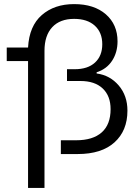

<svg xmlns="http://www.w3.org/2000/svg" viewBox="-20 -759 687 946"><path d="M13.2 -458V-524.9H118.2Q124 -630.9 186 -684.8Q248 -738.8 345.2 -738.8Q443.8 -738.8 501.5 -688.5Q559.1 -638.2 559.1 -555.2Q559.1 -501 532.5 -460Q505.9 -418.9 456.1 -402.8V-397Q522 -388.2 564.9 -337.9Q607.9 -287.6 607.9 -213.9Q607.9 -115.2 544.2 -57.6Q480.5 0 362.8 0H279.8V-67.9H355Q437.5 -67.9 481.2 -106.7Q524.9 -145.5 524.9 -221.2Q524.9 -286.1 486.1 -323Q447.3 -359.9 376 -359.9H310.1V-418H348.1Q412.6 -418 448.2 -450.9Q483.9 -483.9 483.9 -541Q483.9 -599.1 447 -632.6Q410.2 -666 345.2 -666Q275.4 -666 237.3 -625Q199.2 -584 199.2 -508.8V167H118.2V-458Z"/></svg>

Font: Lumene Sans
Style: Regular
Weight: 400
Designer: Deni Anggara
Version: Version 1.003;Glyphs 3.1.2 (3151)